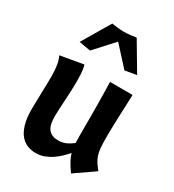

<svg xmlns="http://www.w3.org/2000/svg" viewBox="-187 -875 903 995"><g transform="rotate(30 264.5 -378.0)"><path d="M393 12Q373 -17 361 -38Q349 -59 343 -82Q328 -65 311 -48.5Q294 -32 273.5 -18.5Q253 -5 230 3.5Q207 12 180 12Q155 12 131.5 3Q108 -6 90 -27Q72 -48 61 -84Q50 -120 50 -174Q50 -187 50.5 -214.5Q51 -242 52 -272.5Q53 -303 53.5 -331Q54 -359 54 -374Q54 -407 49.5 -437.5Q45 -468 34 -488L171 -512Q178 -489 179.5 -462Q181 -435 181 -415Q181 -386 179.5 -357Q178 -328 176.5 -300.5Q175 -273 173.5 -248.5Q172 -224 172 -206Q172 -147 192 -125Q212 -103 247 -103Q276 -103 297 -113Q318 -123 335 -137Q334 -155 334 -177.5Q334 -200 334 -229Q334 -275 334 -312Q334 -349 333.5 -381Q333 -413 332.5 -441.5Q332 -470 331 -500H466Q465 -476 464 -446Q463 -416 461.5 -382.5Q460 -349 459 -313.5Q458 -278 458 -245Q458 -206 460 -181.5Q462 -157 468 -138.5Q474 -120 484 -104.5Q494 -89 510 -69ZM190 -768Q201 -766 223 -763.5Q245 -761 263 -761Q281 -761 303 -763.5Q325 -766 336 -768L435 -601L366 -589L263 -702L160 -589L91 -601Z"/></g></svg>

Font: CantoraOne
Style: Regular
Weight: 400
Designer: Pablo Impallari, Rodrigo Fuenzalida
Foundry: Pablo Impallari
Version: Version 1.001; ttfautohint (v0.8) -G 200 -r 50